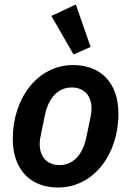

<svg xmlns="http://www.w3.org/2000/svg" viewBox="-20 -824 585 856"><path d="M308 -581 384 -615 318 -804 209 -753ZM239 12C395 12 508 -133 508 -317C508 -456 428 -534 306 -534C150 -534 37 -389 37 -205C37 -66 117 12 239 12ZM246 -88C188 -88 157 -126 157 -182C157 -196 159 -209 161 -217L179 -305C195 -389 240 -434 299 -434C357 -434 388 -396 388 -340C388 -326 386 -314 384 -304L366 -217C350 -133 305 -88 246 -88Z"/></svg>

Font: Braiins Sans SemiBold
Style: Italic
Weight: 600
Italic angle: -11.31°
Designer: Mike Abbink, Paul van der Laan, Pieter van Rosmalen, Jiri Chlebus, Lubos Buracinsky
Foundry: Bold Monday, Sudetype
Version: Version 1.000;hotconv 1.0.109;makeotfexe 2.5.65596